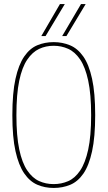

<svg xmlns="http://www.w3.org/2000/svg" viewBox="-20 -918 531 948"><path d="M245 10Q201 10 164 -6Q127 -22 99.5 -62Q72 -102 56.5 -171.5Q41 -241 41 -349Q41 -459 56.5 -529Q72 -599 99.5 -639Q127 -679 164 -694.5Q201 -710 245 -710Q288 -710 325.5 -694.5Q363 -679 391 -639.5Q419 -600 434.5 -529.5Q450 -459 450 -350Q450 -241 434.5 -170.5Q419 -100 391.5 -60.5Q364 -21 326.5 -5.5Q289 10 245 10ZM245 -9Q283 -9 316.5 -23.5Q350 -38 375.5 -75.5Q401 -113 415.5 -179.5Q430 -246 430 -349Q430 -453 415.5 -520Q401 -587 375.5 -624.5Q350 -662 316.5 -677Q283 -692 245 -692Q206 -692 173 -676.5Q140 -661 114.5 -623.5Q89 -586 75 -519.5Q61 -453 61 -349Q61 -247 75 -180.5Q89 -114 114.5 -76.5Q140 -39 173 -24Q206 -9 245 -9ZM287 -740 380 -898H403L308 -740ZM184 -740 276 -898H300L205 -740Z"/></svg>

Font: Georama SemiCondensed Thin
Style: Regular
Weight: 100
Width: 4
Designer: Jean-Baptiste Levee
Foundry: Production Type
Version: Version 1.000